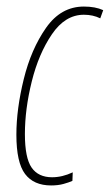

<svg xmlns="http://www.w3.org/2000/svg" viewBox="-20 -556 335 586"><path d="M136 10Q157 10 173.5 5.5Q190 1 201 -4L202 -30Q170 -15 139 -15Q97 -15 76.5 -44.5Q56 -74 56 -147Q56 -223 77 -307.5Q98 -392 138.5 -451.5Q179 -511 236 -511Q264 -511 286 -500L295 -525Q271 -536 236 -536Q166 -536 120.5 -471Q75 -406 52.5 -314.5Q30 -223 30 -145Q30 -60 56.5 -25Q83 10 136 10Z"/></svg>

Font: Noto Sans Display Condensed Thin
Style: Italic
Weight: 250
Width: 3
Italic angle: -12°
Designer: Monotype Design Team
Foundry: Monotype Imaging Inc.
Version: Version 1.900